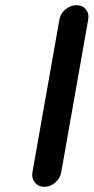

<svg xmlns="http://www.w3.org/2000/svg" viewBox="-20 -719 361 740"><path d="M209 -644Q213 -667 232.5 -683Q252 -699 275 -699Q298 -699 311 -683Q324 -667 320 -644L216 -55Q212 -32 193 -15.5Q174 1 151 1Q128 1 114.5 -15.5Q101 -32 105 -55Z"/></svg>

Font: Quicksand
Style: Bold Italic
Weight: 700
Italic angle: -12°
Designer: Andrew Paglinawan
Foundry: Andrew Paglinawan
Version: 1.002